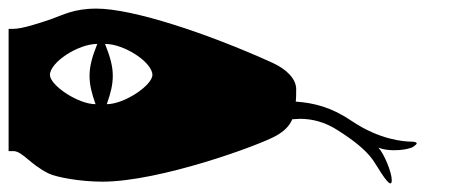

<svg xmlns="http://www.w3.org/2000/svg" viewBox="-30 -509 1050 446"><path d="M208 -87C341 -87 574 -172 612 -194C631 -205 642 -216 649 -232L667 -233C696 -233 725 -225 752 -208C792 -183 820 -160 835 -139C846 -124 868 -83 877 -83C879 -83 880 -85 880 -91C880 -108 863 -151 849 -166C859 -162 872 -160 885 -160C904 -160 921 -163 930 -168C934 -171 938 -174 938 -176C938 -178 934 -180 926 -180C909 -180 852 -184 787 -228C740 -260 699 -270 657 -273C658 -281 658 -291 658 -302C658 -325 637 -348 601 -364C453 -431 279 -489 194 -489C141 -489 116 -474 90 -465C64 -456 22 -442 1 -442H-10V-158H1C22 -158 40 -127 83 -106C102 -97 157 -87 208 -87ZM86 -335C86 -364 151 -407 196 -407C184 -377 178 -355 178 -333C178 -312 183 -292 192 -267C151 -267 86 -311 86 -335ZM214 -407C259 -407 324 -364 324 -335C324 -311 259 -267 218 -267C227 -292 232 -312 232 -333C232 -355 226 -377 214 -407Z"/></svg>

Font: Teranoptia Furiae
Style: Regular
Weight: 400
Designer: Ariel Martín Pérez
Foundry: Tunera Type Foundry
Version: Version 1.001;FEAKit 1.0